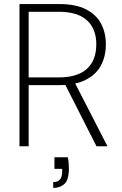

<svg xmlns="http://www.w3.org/2000/svg" viewBox="-20 -720 600 945"><path d="M76 0V-700H272Q353 -700 403.5 -674Q454 -648 477.5 -603.5Q501 -559 501 -502Q501 -443 477 -398Q453 -353 402 -327Q351 -301 269 -301H121V0ZM455 0 293 -319H345L509 0ZM121 -339H270Q361 -339 407.5 -381Q454 -423 454 -502Q454 -578 408 -620Q362 -662 270 -662H121ZM242 205V176Q266 176 276 162.5Q286 149 286 124V111H248V54H314Q317 70 318 84Q319 98 319 109Q319 165 297.5 185Q276 205 242 205Z"/></svg>

Font: DM Sans 24pt ExtraLight
Style: Regular
Weight: 250
Designer: Colophon Foundry, Jonny Pinhorn
Foundry: Colophon Foundry
Version: Version 4.004;gftools[0.9.30]